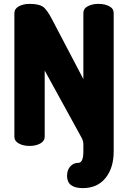

<svg xmlns="http://www.w3.org/2000/svg" viewBox="-20 -751 660 988"><path d="M383 87Q409 87 409 28V-8Q409 -25 400 -42L210 -388V-48Q210 -25 187 -12.5Q164 0 132 0Q100 0 77 -12.5Q54 -25 54 -48V-683Q54 -706 77 -718.5Q100 -731 132 -731Q177 -731 198.5 -718Q220 -705 247 -653L409 -344V-684Q409 -707 432 -719Q455 -731 487 -731Q519 -731 542 -719Q565 -707 565 -684V28Q565 113 523 165Q481 217 406 217Q325 217 325 154Q325 124 341.5 105.5Q358 87 383 87Z"/></svg>

Font: Dosis
Style: ExtraBold
Weight: 800
Designer: EdgarTolentino, PabloImpallari, IginoMarini
Foundry: EdgarTolentino, PabloImpallari, IginoMarini
Version: Version 1.007